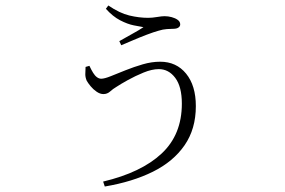

<svg xmlns="http://www.w3.org/2000/svg" viewBox="-20 -603 1040 700"><path d="M356 59Q495 26 569 -43Q643 -112 643 -225Q643 -287 619 -319Q595 -351 559 -351Q534 -351 503.5 -338.5Q473 -326 446 -311Q419 -296 404 -286Q392 -279 381.5 -269.5Q371 -260 357 -260Q345 -260 332.5 -268.5Q320 -277 310.5 -288.5Q301 -300 296 -309Q291 -321 291 -332Q291 -343 292 -359L306 -363Q313 -348 319.5 -337.5Q326 -327 333.5 -321.5Q341 -316 349 -316Q361 -316 384.5 -325.5Q408 -335 438 -347Q468 -359 500.5 -368.5Q533 -378 564 -378Q623 -378 658.5 -334.5Q694 -291 694 -216Q694 -133 653 -73.5Q612 -14 537.5 23Q463 60 362 77ZM415 -453Q439 -467 463 -480Q487 -493 503 -504Q491 -506 468 -510.5Q445 -515 418 -529Q391 -543 366 -571L375 -583Q416 -555 451.5 -546.5Q487 -538 520 -538Q535 -538 552.5 -541Q570 -544 580 -544Q593 -544 606 -540.5Q619 -537 628 -530.5Q637 -524 637 -514Q637 -507 630.5 -502.5Q624 -498 612 -498Q603 -498 588.5 -497Q574 -496 558 -491Q540 -486 515 -476.5Q490 -467 465.5 -456.5Q441 -446 422 -438Z"/></svg>

Font: Noto Serif JP ExtraLight
Style: Regular
Weight: 200
Designer: Ryoko NISHIZUKA  (kana & ideographs); Frank Grießhammer (Latin, Greek & Cyrillic); Wenlong ZHANG  (bopomofo); Sandoll Co
Foundry: Adobe
Version: Version 2.002-H1;hotconv 1.1.0;makeotfexe 2.6.0